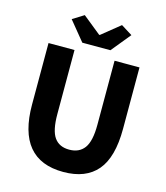

<svg xmlns="http://www.w3.org/2000/svg" viewBox="-125 -948 915 1056"><g transform="rotate(15 332.5 -420.0)"><path d="M334 12Q73 12 73 -302V-652H221V-287Q221 -194 249 -154.5Q277 -115 334 -115Q391 -115 420 -154.5Q449 -194 449 -287V-652H591V-302Q591 -140 526.5 -64Q462 12 334 12ZM252 -702 162 -812 226 -852 330 -768H334L438 -852L502 -812L412 -702Z"/></g></svg>

Font: Toshiba Sans
Style: Bold
Weight: 700
Designer: Paul D. Hunt
Foundry: Toshiba Corporation
Version: Version 2.020;PS 2.0;hotconv 1.0.86;makeotf.lib2.5.63406